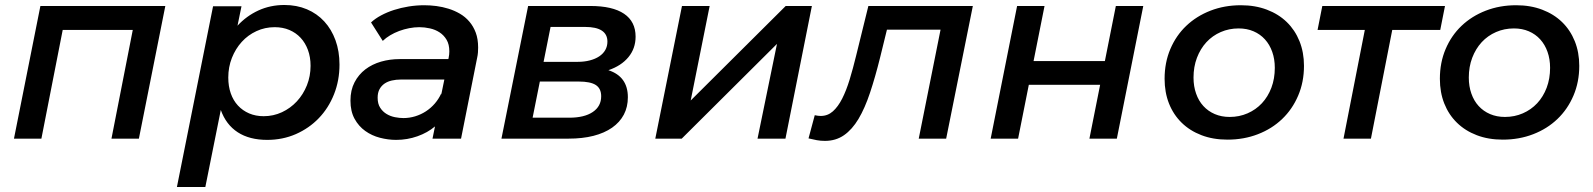

<svg xmlns="http://www.w3.org/2000/svg" viewBox="-20 -556 6388 770"><path d="M36 0 142 -532H643L537 0H427L512.5 -436H231.5L146 0Z M1120.5 -536Q1170 -536 1210.8 -518.8Q1251.5 -501.5 1280.5 -470Q1309.5 -438.5 1325.5 -394.5Q1341.5 -350.5 1341.5 -297Q1341.5 -233 1319.5 -177.8Q1297.5 -122.5 1258.5 -82Q1219.5 -41.5 1166.5 -18.2Q1113.5 5 1051.5 5Q980.5 5 933.5 -25.5Q886.5 -56 865.5 -115L803.5 194H689.5L834.5 -531H948.5L932.5 -453Q968.5 -492 1016.2 -514Q1064 -536 1120.5 -536ZM1081.5 -447Q1042.5 -447 1008.5 -431.2Q974.5 -415.5 949.5 -388Q924.5 -360.5 910 -323.8Q895.5 -287 895.5 -245Q895.5 -210 905.5 -181.5Q915.5 -153 934.2 -132.8Q953 -112.5 979.2 -101.2Q1005.5 -90 1037.5 -90Q1076.5 -90 1110.8 -106Q1145 -122 1170.5 -149.5Q1196 -177 1210.8 -213.8Q1225.5 -250.5 1225.5 -292Q1225.5 -327 1215 -355.5Q1204.5 -384 1185.8 -404.2Q1167 -424.5 1140.5 -435.8Q1114 -447 1081.5 -447Z M1714.5 0 1724.5 -49Q1695 -24 1654.2 -9.5Q1613.5 5 1568.5 5Q1536.5 5 1503.8 -3.5Q1471 -12 1444.8 -30.8Q1418.5 -49.5 1402 -79.5Q1385.5 -109.5 1385.5 -152.5Q1385.5 -194.5 1401.8 -225.8Q1418 -257 1445.2 -277.8Q1472.5 -298.5 1508 -308.8Q1543.5 -319 1582.5 -319H1778L1779 -323Q1782 -336.5 1782 -350Q1782 -378 1771 -396.5Q1760 -415 1742.8 -426.2Q1725.5 -437.5 1704 -442.2Q1682.5 -447 1662 -447Q1642 -447 1621.2 -443Q1600.5 -439 1581 -431.8Q1561.5 -424.5 1544.8 -414.5Q1528 -404.5 1515 -392L1468 -466Q1484.5 -481.5 1508.2 -494.2Q1532 -507 1560 -516Q1588 -525 1619 -530Q1650 -535 1681.5 -535Q1705 -535 1730 -531.8Q1755 -528.5 1779 -521Q1803 -513.5 1824.5 -501Q1846 -488.5 1862.2 -469.5Q1878.5 -450.5 1888 -425Q1897.5 -399.5 1897.5 -365.5Q1897.5 -356.5 1896.8 -345.8Q1896 -335 1893.5 -324L1829 0ZM1598 -82.5Q1622 -82.5 1645 -89.5Q1668 -96.5 1688 -109.5Q1708 -122.5 1723.8 -140.8Q1739.5 -159 1749.5 -181V-176L1762 -237H1587.5Q1568.5 -237 1551.8 -233.2Q1535 -229.5 1522.2 -220.8Q1509.5 -212 1502 -198.2Q1494.5 -184.5 1494.5 -164Q1494.5 -139.5 1504.8 -123.8Q1515 -108 1530.5 -98.8Q1546 -89.5 1564.2 -86Q1582.5 -82.5 1598 -82.5Z M1991 0 2098 -532H2348Q2436.5 -532 2482.8 -500.8Q2529 -469.5 2529 -409Q2529 -361.5 2500.2 -326.8Q2471.5 -292 2420 -274.5Q2498 -249 2498 -166Q2498 -127 2481.8 -96.2Q2465.5 -65.5 2434.8 -44Q2404 -22.5 2360 -11.2Q2316 0 2260 0ZM2116 -84H2263Q2323.5 -84 2357.2 -106.8Q2391 -129.5 2391 -170Q2391 -201 2369.5 -215Q2348 -229 2301 -229H2145ZM2160 -308H2297Q2323.5 -308 2345.5 -313.8Q2367.5 -319.5 2383.2 -330Q2399 -340.5 2407.5 -355.5Q2416 -370.5 2416 -389Q2416 -448 2326 -448H2188Z M2608 0 2715 -532H2826L2750 -153L3131 -532H3236L3130 0H3018L3096 -380L2714 0Z M3247.5 -94Q3261 -91 3271.5 -91Q3299.5 -91 3320.2 -109.5Q3341 -128 3357.5 -160.5Q3374 -193 3387.5 -237.2Q3401 -281.5 3413.5 -333L3462.5 -532H3881.5L3774.5 0H3664.5L3752 -437H3537L3509.5 -325Q3490 -246.5 3469.2 -184.2Q3448.5 -122 3423 -79.2Q3397.5 -36.5 3364.8 -13.8Q3332 9 3288.5 9Q3271 9 3255.8 6.2Q3240.5 3.5 3222.5 -1Z M3953 0 4059 -532H4169L4125 -311H4411L4455 -532H4565L4459 0H4349L4392 -216H4106L4063 0Z M4956.5 -535Q5014 -535 5060.8 -517.2Q5107.5 -499.5 5140.5 -467.5Q5173.5 -435.5 5191.5 -390.8Q5209.5 -346 5209.5 -292Q5209.5 -227 5186.2 -172.5Q5163 -118 5122 -78.8Q5081 -39.5 5024.8 -17.8Q4968.5 4 4902.5 4Q4845 4 4798.5 -13.8Q4752 -31.5 4719 -63.8Q4686 -96 4668.2 -140.8Q4650.5 -185.5 4650.5 -240Q4650.5 -305 4673.5 -359.2Q4696.5 -413.5 4737.5 -452.5Q4778.5 -491.5 4834.5 -513.2Q4890.5 -535 4956.5 -535ZM4947.5 -442Q4909 -442 4875.8 -427.5Q4842.5 -413 4818.2 -386.8Q4794 -360.5 4780.2 -324.2Q4766.5 -288 4766.5 -245Q4766.5 -210 4776.8 -180.8Q4787 -151.5 4806 -130.8Q4825 -110 4851.8 -98.5Q4878.5 -87 4911.5 -87Q4950 -87 4983.2 -101.5Q5016.5 -116 5040.8 -142Q5065 -168 5078.8 -204.2Q5092.5 -240.5 5092.5 -284Q5092.5 -319 5082.2 -348Q5072 -377 5053 -398Q5034 -419 5007.2 -430.5Q4980.5 -442 4947.5 -442Z M5368 0 5453.5 -436H5264L5283 -532H5775L5756 -436H5563.5L5478 0Z M6060.5 -535Q6118 -535 6164.8 -517.2Q6211.5 -499.5 6244.5 -467.5Q6277.5 -435.5 6295.5 -390.8Q6313.5 -346 6313.5 -292Q6313.5 -227 6290.2 -172.5Q6267 -118 6226 -78.8Q6185 -39.5 6128.8 -17.8Q6072.5 4 6006.5 4Q5949 4 5902.5 -13.8Q5856 -31.5 5823 -63.8Q5790 -96 5772.2 -140.8Q5754.5 -185.5 5754.5 -240Q5754.5 -305 5777.5 -359.2Q5800.5 -413.5 5841.5 -452.5Q5882.5 -491.5 5938.5 -513.2Q5994.5 -535 6060.5 -535ZM6051.5 -442Q6013 -442 5979.8 -427.5Q5946.5 -413 5922.2 -386.8Q5898 -360.5 5884.2 -324.2Q5870.5 -288 5870.5 -245Q5870.5 -210 5880.8 -180.8Q5891 -151.5 5910 -130.8Q5929 -110 5955.8 -98.5Q5982.5 -87 6015.5 -87Q6054 -87 6087.2 -101.5Q6120.5 -116 6144.8 -142Q6169 -168 6182.8 -204.2Q6196.5 -240.5 6196.5 -284Q6196.5 -319 6186.2 -348Q6176 -377 6157 -398Q6138 -419 6111.2 -430.5Q6084.5 -442 6051.5 -442Z"/></svg>

Font: Argentum Sans
Style: Italic
Weight: 400
Italic angle: -11.3099°
Designer: Julieta Ulanovsky, Owen Earl, Rasmus Andersson, Cristiano Sobral
Foundry: The Argentum Sans Project Authors
Version: Version 3.131; ttfautohint (v1.8.4.7-5d5b-dirty)